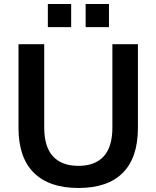

<svg xmlns="http://www.w3.org/2000/svg" viewBox="-20 -925 778 955"><path d="M370 10Q225 10 148.5 -65.5Q72 -141 72 -289V-705H200V-290Q200 -195 243.5 -147.5Q287 -100 370 -100Q453 -100 496 -147.5Q539 -195 539 -290V-705H666V-289Q666 -141 591 -65.5Q516 10 370 10ZM406 -790V-905H522V-790ZM218 -790V-905H334V-790Z"/></svg>

Font: Nunito Sans 12pt ExtraLight
Style: Regular
Weight: 200
Designer: Vernon Adams
Foundry: Vernon Adams
Version: Version 3.101;gftools[0.9.27]